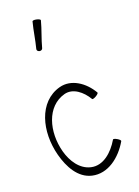

<svg xmlns="http://www.w3.org/2000/svg" viewBox="-180 -1044 820 1135"><g transform="rotate(-20 229.5 -477.0)"><path d="M175 -796C189 -850 211 -901 225 -955C226 -959 216 -965 202 -968C189 -971 177 -970 176 -965C162 -912 155 -857 141 -804C139 -796 145 -788 155 -786C164 -784 173 -789 175 -796ZM393 -439C350 -513 273 -566 194 -545C50 -506 5 -332 47 -173C69 -90 113 -7 195 12C289 34 377 -34 427 -121C429 -125 421 -133 409 -140C397 -147 386 -150 384 -146C344 -78 279 -20 206 -37C140 -52 99 -116 81 -182C45 -316 85 -464 207 -497C264 -512 318 -468 350 -414C352 -410 363 -413 375 -420C387 -427 395 -435 393 -439Z"/></g></svg>

Font: Nupuram Condensed Thin
Style: Regular
Weight: 100
Width: 3
Designer: Santhosh Thottingal (santhosh.thottingal@gmail.com)
Foundry: SMC
Version: Version 1.000